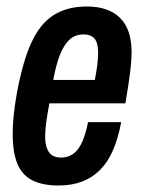

<svg xmlns="http://www.w3.org/2000/svg" viewBox="-20 -559 440 591"><path d="M160 12Q111 12 79.5 -4Q48 -20 33.5 -55Q19 -90 19 -146Q19 -172 22 -202.5Q25 -233 31 -267Q49 -367 76 -426.5Q103 -486 145 -512.5Q187 -539 247 -539Q292 -539 323 -523Q354 -507 369.5 -476Q385 -445 385 -397Q385 -374 381 -340Q377 -306 366 -241H132Q126 -209 122.5 -184Q119 -159 119 -139Q119 -117 124.5 -102.5Q130 -88 140.5 -81Q151 -74 168 -74Q183 -74 196 -80Q209 -86 219 -98.5Q229 -111 237 -132Q245 -153 251 -183H353Q344 -134 328 -97Q312 -60 288 -36Q264 -12 232.5 0Q201 12 160 12ZM144 -313H272Q277 -339 279.5 -359.5Q282 -380 282 -395Q282 -416 277.5 -428.5Q273 -441 263 -447Q253 -453 237 -453Q211 -453 193.5 -436.5Q176 -420 164 -389Q152 -358 144 -313Z"/></svg>

Font: Archivo ExtraCondensed SemiBold
Style: Italic
Weight: 600
Width: 2
Italic angle: -10°
Designer: Hector Gatti
Foundry: Omnibus-Type
Version: Version 2.001